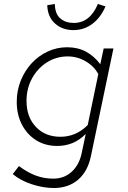

<svg xmlns="http://www.w3.org/2000/svg" viewBox="-20 -724 640 963"><path d="M250 219Q198 219 140.5 200.5Q83 182 44 149L75 109Q118 141 159.5 156.5Q201 172 247 172Q301 172 338.5 138.5Q376 105 389 47L410 -52Q379 -21 343.5 -6.5Q308 8 267 8Q207 8 161.5 -20.5Q116 -49 90 -99Q64 -149 64 -213Q64 -270 84 -319.5Q104 -369 138.5 -406.5Q173 -444 219 -465.5Q265 -487 317 -487Q370 -487 411 -465Q452 -443 483 -402L500 -481H549L436 59Q420 136 371.5 177.5Q323 219 250 219ZM283 -38Q362 -38 420 -97L473 -352Q453 -391 410.5 -416Q368 -441 320 -441Q262 -441 215 -411Q168 -381 140.5 -330.5Q113 -280 113 -218Q113 -137 160 -87.5Q207 -38 283 -38ZM348 -573Q293 -573 256 -606Q219 -639 217 -698L255 -704Q256 -654 282.5 -631.5Q309 -609 350 -609Q431 -609 471 -704L509 -692Q486 -637 444 -605Q402 -573 348 -573Z"/></svg>

Font: Red Hat Mono
Style: Italic
Weight: 300
Italic angle: -12°
Monospace: yes
Designer: Pentagram, MCKL
Foundry: Pentagram, MCKL
Version: Version 1.023